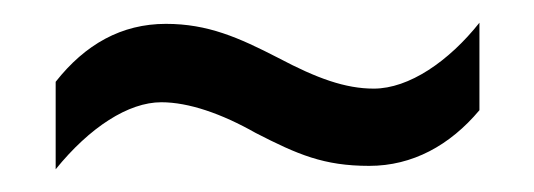

<svg xmlns="http://www.w3.org/2000/svg" viewBox="-20 -437 470 169"><path d="M205 -320C242 -301 265 -291 305 -291C343 -291 376 -309 402 -340V-417C375 -383 340 -359 309 -359C284 -359 259 -368 225 -386C190 -404 163 -416 126 -416C87 -416 55 -398 29 -365V-288C59 -325 93 -347 122 -347C146 -347 175 -337 205 -320Z"/></svg>

Font: Noto Sans Arabic UI XCn
Style: Regular
Weight: 400
Width: 2
Designer: Monotype Design Team, Nadine Chahine and Nizar Qandah
Foundry: Monotype Imaging Inc.
Version: Version 2.010